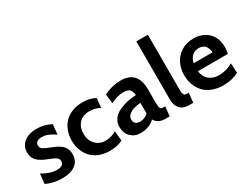

<svg xmlns="http://www.w3.org/2000/svg" viewBox="-73 -1264 2296 1787"><g transform="rotate(-30 1074.5 -370.0)"><path d="M200 10Q112.5 10 31 -27L42 -133Q127 -83 196 -83Q272 -83 272 -133Q272 -160 252 -174.8Q232 -189.5 180 -209Q105.5 -236.5 70.8 -270.8Q36 -305 36 -364Q36 -429 86.2 -469.5Q136.5 -510 221 -510Q306 -510 376 -471L365 -365Q326.5 -391.5 293.5 -405.2Q260.5 -419 223 -419Q191 -419 173.5 -406Q156 -393 156 -369Q156 -342 176.5 -328Q197 -314 259 -290Q332 -262 364 -228.5Q396 -195 396 -139Q396 -67.5 345.2 -28.8Q294.5 10 200 10Z M713 10Q650 10 599.8 -10.5Q549.5 -31 517.2 -66.5Q485 -102 468 -148.5Q451 -195 451 -249Q451 -303.5 467.8 -350.2Q484.5 -397 516.8 -433Q549 -469 600.5 -489.5Q652 -510 717 -510Q794 -510 851 -478L841 -378Q787 -406 729 -406Q658 -406 618 -363Q578 -320 578 -249Q578 -181 619 -136.5Q660 -92 728 -92Q785.5 -92 842 -125L853 -20Q794.5 10 713 10Z M1044 10Q982 10 940.5 -30.5Q899 -71 899 -140Q899 -180 919.5 -212.2Q940 -244.5 970.5 -263.2Q1001 -282 1040.8 -295Q1080.5 -308 1114.2 -313Q1148 -318 1180 -319Q1177.5 -362.5 1157.2 -381.8Q1137 -401 1090 -401Q1030.5 -401 953 -363L942 -464Q1033 -508 1124 -508Q1305 -508 1305 -307V-172Q1305 -134 1309 -117.5Q1313 -101 1321 -96.5Q1329 -92 1349 -92H1365L1354 10H1309Q1228.5 10 1197 -48Q1172.5 -20.5 1131.2 -5.2Q1090 10 1044 10ZM1096 -85Q1114.5 -85 1138.8 -94.2Q1163 -103.5 1181 -121V-235Q1143.5 -233.5 1110.2 -223.8Q1077 -214 1053 -193.5Q1029 -173 1029 -145Q1029 -114 1045 -99.5Q1061 -85 1096 -85Z M1607 10H1562Q1498.5 10 1466.2 -26.8Q1434 -63.5 1434 -121V-750H1558V-172Q1558 -151.5 1558.8 -138.2Q1559.5 -125 1563 -115.8Q1566.5 -106.5 1569.2 -102Q1572 -97.5 1581 -95Q1590 -92.5 1596.2 -92.2Q1602.5 -92 1618 -92Z M1933 10Q1867 10 1814.5 -11Q1762 -32 1729.2 -68.5Q1696.5 -105 1679.2 -152Q1662 -199 1662 -253Q1662 -322.5 1689.8 -379.8Q1717.5 -437 1773.8 -472.5Q1830 -508 1906 -508Q1975.5 -508 2025.2 -478.2Q2075 -448.5 2098.5 -400.2Q2122 -352 2122 -291Q2122 -261.5 2114 -223H1791Q1801 -157 1842.8 -124.5Q1884.5 -92 1944 -92Q2025 -92 2094 -133L2100 -28Q2028 10 1933 10ZM1794 -307H1996Q1996 -325 1991.2 -341.8Q1986.5 -358.5 1976.5 -373.2Q1966.5 -388 1948.2 -397Q1930 -406 1906 -406Q1860 -406 1831.8 -379Q1803.5 -352 1794 -307Z"/></g></svg>

Font: Cabin
Style: Bold
Weight: 700
Designer: Pablo Impallari
Foundry: Pablo Impallari. http://www.impallari.com Igino Marini. http://www.ikern.com
Version: Version 3.001;hotconv 1.0.109;makeotfexe 2.5.65596